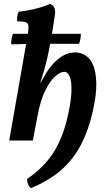

<svg xmlns="http://www.w3.org/2000/svg" viewBox="-20 -732 549 1000"><path d="M141 248Q121 231 121 200Q211 139 261 58.5Q311 -22 335 -137Q350 -204 352 -254Q354 -304 344 -331Q334 -358 314 -358Q294 -358 266.5 -333.5Q239 -309 214.5 -258Q190 -207 175 -126L151 0H28L122 -537Q129 -576 128.5 -593.5Q128 -611 114.5 -616Q101 -621 69 -621Q68 -634 70 -647.5Q72 -661 77 -671Q118 -675 163 -686Q208 -697 242 -712Q255 -705 260.5 -696.5Q266 -688 267 -675Q268 -662 264 -641Q253 -567 243.5 -515.5Q234 -464 225.5 -427Q217 -390 208 -360.5Q199 -331 190 -302H192L216 -345Q233 -373 256 -399Q279 -425 308.5 -442Q338 -459 372 -459Q401 -459 426 -443Q451 -427 465.5 -392Q480 -357 481.5 -300Q483 -243 465 -160Q442 -55 401 23Q360 101 296.5 155.5Q233 210 141 248ZM38 -501Q38 -517 40.5 -531Q43 -545 48 -556H401Q401 -545 399 -531.5Q397 -518 392 -504Q347 -504 299 -504Q251 -504 204.5 -504Q158 -504 115.5 -503Q73 -502 38 -501Z"/></svg>

Font: Vollkorn SemiBold
Style: Italic
Weight: 600
Italic angle: -11°
Designer: Friedrich Althausen
Foundry: Friedrich Althausen
Version: Version 5.000